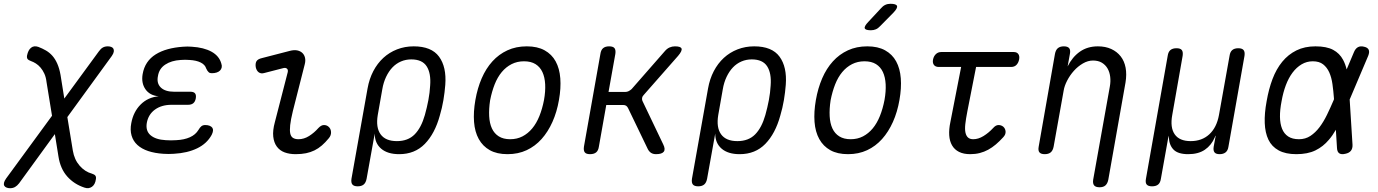

<svg xmlns="http://www.w3.org/2000/svg" viewBox="-65 -805 7285 1015"><path d="M526 -509 291 -186 320 -9Q328 39 356 71Q384 103 421 113Q434 117 439 123.5Q444 130 442 142Q440 157 434.5 167Q429 177 421 182.5Q413 188 403.5 189.5Q394 191 382 187Q327 169 290.5 128Q254 87 244 22L225 -96L36 164Q26 177 14.5 183.5Q3 190 -12 190Q-21 190 -29.5 187Q-38 184 -42 177.5Q-46 171 -44 161.5Q-42 152 -33 139L210 -193L181 -371Q178 -397 169.5 -415.5Q161 -434 149.5 -447.5Q138 -461 124.5 -469.5Q111 -478 99 -482Q85 -487 80.5 -493.5Q76 -500 78 -512Q81 -526 86 -536Q91 -546 99 -552.5Q107 -559 117 -560Q127 -561 138 -557Q159 -549 178 -538Q197 -527 212 -510Q227 -493 238 -468Q249 -443 255 -409L275 -284L458 -534Q468 -548 479 -554Q490 -560 505 -560Q515 -560 523 -557Q531 -554 534.5 -547.5Q538 -541 536.5 -531.5Q535 -522 526 -509Z M1105 -469Q1109 -458 1107 -448.5Q1105 -439 1098 -432Q1091 -425 1080 -421.5Q1069 -418 1055 -418Q1050 -418 1046 -419Q1042 -420 1038.5 -423Q1035 -426 1031.5 -431Q1028 -436 1025 -443Q1019 -463 996 -474.5Q973 -486 937 -488Q925 -489 913.5 -489Q902 -489 890 -488Q841 -485 808.5 -463.5Q776 -442 770 -403Q762 -365 785 -342.5Q808 -320 856 -320H942Q959 -320 966 -311.5Q973 -303 970 -285Q967 -268 957 -259.5Q947 -251 929 -251H842Q789 -251 754 -225.5Q719 -200 711 -155Q704 -113 731 -90Q758 -67 811 -64Q824 -63 838.5 -63Q853 -63 867 -64Q909 -66 939 -79.5Q969 -93 984 -118Q988 -125 992 -130Q996 -135 1000 -138Q1004 -141 1009 -142.5Q1014 -144 1020 -144Q1034 -144 1043.5 -140Q1053 -136 1057.5 -129.5Q1062 -123 1061 -113.5Q1060 -104 1054 -92Q1029 -46 977.5 -21Q926 4 854 8Q841 9 826.5 9Q812 9 798 8Q753 5 718.5 -6.5Q684 -18 661.5 -38.5Q639 -59 630.5 -88.5Q622 -118 629 -154Q640 -214 678.5 -252.5Q717 -291 774 -296Q727 -300 704 -333Q681 -366 689 -413Q695 -448 712.5 -474Q730 -500 758 -517.5Q786 -535 822.5 -545Q859 -555 903 -558Q914 -559 926 -559Q938 -559 949 -558Q1013 -554 1053.5 -531.5Q1094 -509 1105 -469Z M1332 -419Q1315 -414 1303 -422.5Q1291 -431 1287 -450Q1284 -470 1291 -481.5Q1298 -493 1320 -498L1467 -536Q1490 -542 1506.5 -538.5Q1523 -535 1533.5 -525Q1544 -515 1547.5 -499.5Q1551 -484 1546 -465L1483 -217Q1472 -172 1469 -143.5Q1466 -115 1469.5 -99Q1473 -83 1484 -76Q1495 -69 1513 -69Q1542 -69 1569 -86Q1596 -103 1618 -128Q1633 -144 1647.5 -144Q1662 -144 1672 -135Q1684 -125 1685 -107Q1686 -89 1673 -74Q1655 -52 1636.5 -36Q1618 -20 1597.5 -10Q1577 0 1553 5Q1529 10 1498 10Q1465 10 1439.5 0.5Q1414 -9 1398.5 -30Q1383 -51 1379.5 -83Q1376 -115 1388 -159L1456 -423Q1459 -436 1452 -442Q1445 -448 1433 -445Z M1826 180Q1806 180 1798 170.5Q1790 161 1793 140L1878 -337Q1887 -388 1908.5 -429Q1930 -470 1961.5 -499Q1993 -528 2034 -544Q2075 -560 2122 -560Q2216 -560 2256 -505.5Q2296 -451 2289 -357Q2286 -317 2279 -275.5Q2272 -234 2260 -194Q2234 -99 2181 -44.5Q2128 10 2045 10Q1984 10 1950 -19Q1916 -48 1916 -99L1873 140Q1869 161 1857.5 170.5Q1846 180 1826 180ZM2033 -59Q2092 -59 2127 -94.5Q2162 -130 2181 -197Q2192 -236 2199.5 -275.5Q2207 -315 2209 -353Q2214 -418 2190.5 -454.5Q2167 -491 2109 -491Q2080 -491 2054.5 -480Q2029 -469 2009.5 -448.5Q1990 -428 1976 -398.5Q1962 -369 1956 -333L1932 -197Q1921 -131 1947 -95Q1973 -59 2033 -59Z M2618 10Q2562 10 2524.5 -11Q2487 -32 2466 -70Q2445 -108 2441 -160.5Q2437 -213 2448 -276Q2459 -339 2481.5 -391Q2504 -443 2538 -480.5Q2572 -518 2617.5 -539Q2663 -560 2720 -560Q2776 -560 2814 -539Q2852 -518 2872.5 -480.5Q2893 -443 2897 -391Q2901 -339 2890 -277Q2879 -213 2855.5 -160.5Q2832 -108 2798 -70Q2764 -32 2719 -11Q2674 10 2618 10ZM2632 -69Q2668 -69 2697 -84Q2726 -99 2748.5 -126Q2771 -153 2786.5 -191.5Q2802 -230 2811 -277Q2819 -322 2817 -359.5Q2815 -397 2802.5 -424Q2790 -451 2766 -466Q2742 -481 2705 -481Q2669 -481 2639.5 -466Q2610 -451 2587.5 -424Q2565 -397 2550 -359Q2535 -321 2526 -275Q2519 -229 2521 -191Q2523 -153 2535.5 -126Q2548 -99 2572 -84Q2596 -69 2632 -69Z M3054 10Q3034 10 3026.5 0.5Q3019 -9 3022 -30L3109 -520Q3112 -541 3123.5 -550.5Q3135 -560 3155 -560Q3176 -560 3183.5 -550.5Q3191 -541 3188 -520L3152 -319H3241Q3250 -319 3258 -323Q3266 -327 3274 -334L3450 -535Q3461 -548 3474.5 -554Q3488 -560 3503 -560Q3534 -560 3538 -548Q3542 -536 3520 -510L3338 -303Q3331 -296 3329.5 -288Q3328 -280 3331 -272L3441 -42Q3454 -16 3444 -3Q3434 10 3403 10Q3388 10 3377.5 3.5Q3367 -3 3360 -16L3255 -234Q3251 -242 3245 -246Q3239 -250 3229 -250H3140L3101 -30Q3098 -9 3086.5 0.5Q3075 10 3054 10Z M3626 180Q3606 180 3598 170.5Q3590 161 3593 140L3678 -337Q3687 -388 3708.5 -429Q3730 -470 3761.5 -499Q3793 -528 3834 -544Q3875 -560 3922 -560Q4016 -560 4056 -505.5Q4096 -451 4089 -357Q4086 -317 4079 -275.5Q4072 -234 4060 -194Q4034 -99 3981 -44.5Q3928 10 3845 10Q3784 10 3750 -19Q3716 -48 3716 -99L3673 140Q3669 161 3657.5 170.5Q3646 180 3626 180ZM3833 -59Q3892 -59 3927 -94.5Q3962 -130 3981 -197Q3992 -236 3999.5 -275.5Q4007 -315 4009 -353Q4014 -418 3990.5 -454.5Q3967 -491 3909 -491Q3880 -491 3854.5 -480Q3829 -469 3809.5 -448.5Q3790 -428 3776 -398.5Q3762 -369 3756 -333L3732 -197Q3721 -131 3747 -95Q3773 -59 3833 -59Z M4418 10Q4362 10 4324.5 -11Q4287 -32 4266 -70Q4245 -108 4241 -160.5Q4237 -213 4248 -276Q4259 -339 4281.5 -391Q4304 -443 4338 -480.5Q4372 -518 4417.5 -539Q4463 -560 4520 -560Q4576 -560 4614 -539Q4652 -518 4672.5 -480.5Q4693 -443 4697 -391Q4701 -339 4690 -277Q4679 -213 4655.5 -160.5Q4632 -108 4598 -70Q4564 -32 4519 -11Q4474 10 4418 10ZM4432 -69Q4468 -69 4497 -84Q4526 -99 4548.5 -126Q4571 -153 4586.5 -191.5Q4602 -230 4611 -277Q4619 -322 4617 -359.5Q4615 -397 4602.5 -424Q4590 -451 4566 -466Q4542 -481 4505 -481Q4469 -481 4439.5 -466Q4410 -451 4387.5 -424Q4365 -397 4350 -359Q4335 -321 4326 -275Q4319 -229 4321 -191Q4323 -153 4335.5 -126Q4348 -99 4372 -84Q4396 -69 4432 -69ZM4588 -667Q4577 -655 4565 -650Q4553 -645 4539 -645Q4510 -645 4506.5 -655.5Q4503 -666 4525 -689L4592 -761Q4602 -773 4614.5 -779Q4627 -785 4642 -785Q4673 -785 4677 -773.5Q4681 -762 4658 -738Z M5294 -530Q5311 -530 5318.5 -519Q5326 -508 5322.5 -490.5Q5319 -473 5308.5 -462Q5298 -451 5280 -451H5095L5049 -217Q5041 -176 5038 -148.5Q5035 -121 5039 -103.5Q5043 -86 5053 -77.5Q5063 -69 5080 -69Q5107 -69 5134.5 -86Q5162 -103 5185 -128Q5199 -144 5213.5 -144Q5228 -144 5239 -135Q5250 -125 5251 -109.5Q5252 -94 5239 -80Q5219 -58 5199.5 -41.5Q5180 -25 5159 -13.5Q5138 -2 5114.5 4Q5091 10 5064 10Q5029 10 5005 -2Q4981 -14 4968 -36.5Q4955 -59 4953 -90Q4951 -121 4959 -159L5016 -451H4898Q4880 -451 4872 -462Q4864 -473 4867.5 -490.5Q4871 -508 4882.5 -519Q4894 -530 4911 -530Z M5558 -326 5505 -30Q5501 -9 5489.5 0.5Q5478 10 5458 10Q5438 10 5430 0.5Q5422 -9 5426 -30L5512 -520Q5516 -541 5527.5 -550.5Q5539 -560 5559 -560Q5579 -560 5587 -550.5Q5595 -541 5591 -520L5579 -454Q5604 -504 5644 -532Q5684 -560 5739 -560Q5779 -560 5809.5 -546Q5840 -532 5859.5 -507Q5879 -482 5885.5 -447Q5892 -412 5885 -369L5794 145Q5790 165 5779 175Q5768 185 5748 185Q5727 185 5719 175Q5711 165 5714 145L5802 -347Q5807 -374 5804 -399Q5801 -424 5790 -443Q5779 -462 5760 -473.5Q5741 -485 5713 -485Q5686 -485 5659.5 -469.5Q5633 -454 5612 -430.5Q5591 -407 5576.5 -379Q5562 -351 5558 -326Z M6025 180Q6005 180 5997 170.5Q5989 161 5993 140L6108 -510Q6111 -531 6122.5 -540.5Q6134 -550 6154.5 -550Q6175 -550 6182.5 -540.5Q6190 -531 6187 -510L6132 -197Q6120 -131 6145 -95Q6170 -59 6229.5 -59Q6289 -59 6328 -95Q6367 -131 6379 -197L6435 -510Q6438 -531 6449.5 -540.5Q6461 -550 6481 -550Q6501 -550 6509 -540.5Q6517 -531 6514 -510L6429 -29Q6426 -9 6414 0.5Q6402 10 6382.5 10Q6363 10 6355.5 0.5Q6348 -9 6351 -29L6360 -78Q6362 -88 6361 -88Q6361 -88 6361 -88Q6360 -88 6357 -79Q6339 -37 6304.5 -13.5Q6270 10 6216.5 10Q6163 10 6139.5 -13.5Q6116 -37 6114 -79L6113 -88L6111 -78L6072 140Q6069 161 6057.5 170.5Q6046 180 6025 180Z M7085 -40Q7086 -20 7076.5 -8Q7067 4 7047 8Q7026 13 7015 5.5Q7004 -2 7003 -22L6997 -119Q6980 -89 6960 -66Q6930 -30 6889 -10Q6848 10 6788 10Q6731 10 6694.5 -10Q6658 -30 6640.5 -66.5Q6623 -103 6621 -154.5Q6619 -206 6631 -270Q6642 -334 6662 -387Q6682 -440 6713.5 -478.5Q6745 -517 6788.5 -538.5Q6832 -560 6889 -560Q6948 -560 6982.5 -541.5Q7017 -523 7035 -489Q7047 -467 7054 -438L7092 -528Q7100 -548 7113.5 -555.5Q7127 -563 7146 -558Q7165 -554 7170.5 -542Q7176 -530 7168 -510L7070 -279ZM6987 -280V-284Q6984 -324 6979 -360Q6974 -396 6962 -422.5Q6950 -449 6929.5 -465Q6909 -481 6875 -481Q6843 -481 6816 -465Q6789 -449 6768 -421Q6747 -393 6732.5 -354.5Q6718 -316 6710 -270Q6701 -224 6701.5 -187.5Q6702 -151 6712.5 -124.5Q6723 -98 6745 -83.5Q6767 -69 6802 -69Q6836 -69 6862.5 -86.5Q6889 -104 6910.5 -132.5Q6932 -161 6950 -198Q6968 -235 6985 -275Z"/></svg>

Font: Maple Mono Light
Style: Italic
Weight: 300
Italic angle: -10°
Monospace: yes
Designer: subframe7536
Version: Version 7.000